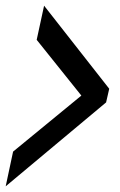

<svg xmlns="http://www.w3.org/2000/svg" viewBox="-72 -618 422 675"><path d="M312 -306 301 -258 -52 37 -26 -85 214 -282 57 -478 83 -598Z"/></svg>

Font: GFS Artemisia
Style: Bold Italic
Weight: 700
Italic angle: -12°
Designer: Designed by Takis Katsoulidis and George D. Matthiopoulos.
Foundry: Designed by Takis Katsoulidis and George D. Matthiopoulos.
Version: Version 1.0